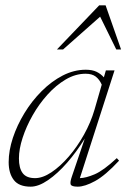

<svg xmlns="http://www.w3.org/2000/svg" viewBox="-20 -690 477 720"><path d="M250 -29.5 298 -170.5Q267.5 -121 231.8 -80Q196 -39 160.2 -14.5Q124.5 10 95 10Q51 10 31.8 -15Q12.5 -40 12.5 -82Q12.5 -125 28.2 -172.8Q44 -220.5 71.8 -266Q99.5 -311.5 136.2 -348.2Q173 -385 215.2 -406.8Q257.5 -428.5 301.5 -428.5Q326 -428.5 342 -420.8Q358 -413 369.5 -400L377 -426H409.5L279.5 -22Q302.5 -22.5 335.2 -36.5Q368 -50.5 418 -97L426.5 -87.5Q375 -32 336.5 -11Q298 10 271.5 10Q248 10 245 1.5Q242 -7 250 -29.5ZM51 -96Q51 -59.5 65 -40.8Q79 -22 111.5 -22Q140 -22 173 -44Q206 -66 237.8 -102.8Q269.5 -139.5 295 -185.2Q320.5 -231 334.5 -279L361.5 -372.5Q353 -392 339 -402.8Q325 -413.5 301 -413.5Q263 -413.5 226.5 -392Q190 -370.5 158.2 -335.2Q126.5 -300 102.5 -257.8Q78.5 -215.5 64.8 -173.2Q51 -131 51 -96ZM193.5 -504.5 352 -670H376L434 -504.5H416L355.5 -627.5L216.5 -504.5Z"/></svg>

Font: Newsreader Text ExtraLight
Style: Italic
Weight: 275
Italic angle: -17°
Designer: Hugues Gentile
Foundry: Production Type
Version: Version 1.001